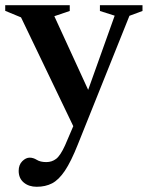

<svg xmlns="http://www.w3.org/2000/svg" viewBox="-22 -450 570 735"><path d="M118.5 265Q88.5 265 69 248.8Q49.5 232.5 49.5 204Q49.5 181 63.2 167.2Q77 153.5 91.5 153.5Q105.5 153.5 119 162Q132.5 170.5 155.5 170.5Q176.5 170.5 192.8 158.2Q209 146 227 106.5L258.5 33L58.5 -383.5L-2 -408.5V-430H245V-408L186 -388L315.5 -106L417 -390L360.5 -408V-430H523.5V-408L473.5 -389.5L276 103Q250 168.5 226.5 203.5Q203 238.5 177.5 251.8Q152 265 118.5 265Z"/></svg>

Font: Newsreader Text SemiBold
Style: Regular
Weight: 600
Designer: Hugues Gentile
Foundry: Production Type
Version: Version 1.001